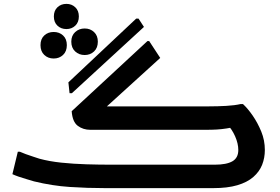

<svg xmlns="http://www.w3.org/2000/svg" viewBox="-20 -971 1443 991"><path d="M490 -384 469 -422H1060Q1104 -422 1148 -424.5Q1192 -427 1222 -434H1234Q1259 -411 1284.5 -374Q1310 -337 1328.5 -292Q1347 -247 1347 -197Q1347 -156 1333 -120.5Q1319 -85 1287.5 -57.5Q1256 -30 1205 -15Q1154 0 1081 0H522Q431 0 340 -6Q249 -12 155 -35Q136 -41 115 -47Q94 -53 75.5 -59.5Q57 -66 44 -72L72 -188H82Q93 -183 113 -175.5Q133 -168 152.5 -162Q172 -156 183 -152Q234 -138 296.5 -131.5Q359 -125 425.5 -123Q492 -121 550 -121H1089Q1149 -121 1179.5 -138.5Q1210 -156 1210 -197Q1210 -230 1193.5 -267.5Q1177 -305 1150 -332L1212 -320Q1175 -312 1149.5 -308Q1124 -304 1099.5 -302.5Q1075 -301 1042 -301H446Q409 -301 381.5 -321.5Q354 -342 350 -397L741 -759H750L807 -672ZM333 -546 683 -875H695L723 -832L351 -490H339ZM323 -821Q295 -821 276.5 -838.5Q258 -856 258 -886Q258 -916 276.5 -933.5Q295 -951 323 -951Q350 -951 368.5 -933.5Q387 -916 387 -886Q387 -856 368.5 -838.5Q350 -821 323 -821ZM417 -687Q388 -687 368 -705.5Q348 -724 348 -756Q348 -787 368 -805.5Q388 -824 417 -824Q446 -824 465.5 -805.5Q485 -787 485 -756Q485 -724 465.5 -705.5Q446 -687 417 -687ZM257 -669Q228 -669 208.5 -687.5Q189 -706 189 -738Q189 -770 208.5 -788Q228 -806 257 -806Q286 -806 305.5 -788Q325 -770 325 -738Q325 -706 305.5 -687.5Q286 -669 257 -669Z"/></svg>

Font: Kufam SemiBold
Style: Italic
Weight: 600
Italic angle: -11°
Designer: Artur Schmal
Foundry: Original Type
Version: Version 1.301; ttfautohint (v1.8.3)